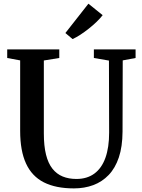

<svg xmlns="http://www.w3.org/2000/svg" viewBox="-20 -1010 765 1038"><path d="M379.5 8.5Q281.5 8.5 217 -24.2Q152.5 -57 120.8 -125.8Q89 -194.5 89 -302.5V-683.5L19 -696.5V-743H300.5V-696.5L217 -683V-289Q217 -221 228.8 -174Q240.5 -127 263.5 -98Q286.5 -69 319 -55.8Q351.5 -42.5 393 -42.5Q451 -42.5 490.5 -71.8Q530 -101 550 -157Q570 -213 570 -293L569 -682.5L487.5 -696.5V-743H713V-696.5L643.5 -683.5L642.5 -298.5Q642 -217 622.5 -159Q603 -101 567.5 -64Q532 -27 484.2 -9.2Q436.5 8.5 379.5 8.5ZM372 -799 333.5 -831.5 458 -990 535 -928Q521.5 -910.5 501.8 -891.5Q482 -872.5 459.5 -854.8Q437 -837 414.8 -822.5Q392.5 -808 373 -799Z"/></svg>

Font: Merriweather 48pt SemiBold
Style: Regular
Weight: 600
Version: Version 2.100